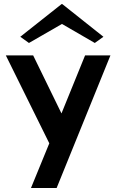

<svg xmlns="http://www.w3.org/2000/svg" viewBox="-20 -748 580 957"><path d="M134.4 189 252.6 -99.3V20.7L9 -472H145.2L291 -173.3L282.3 -172.5L404.1 -472H530.5L262.3 189ZM124.3 -533.8 81.1 -564.7 286.9 -727.6H290.5L495.5 -564.7L452.5 -533.8L288.9 -628.6Z"/></svg>

Font: Panamera Thin
Style: Regular
Weight: 100
Designer: Bastien Sozeau
Foundry: NBR — Bastien Sozeau
Version: Version 3.003;gftools[0.9.33]